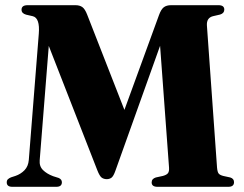

<svg xmlns="http://www.w3.org/2000/svg" viewBox="-20 -720 941 740"><path d="M218.5 -17.5Q218.5 0 197 0H27.5Q6 0 6 -17Q6 -25 10.5 -29.2Q15 -33.5 22.5 -36.5L39.5 -42Q60 -49 74.5 -64Q89 -79 91 -103.5L129.5 -589.5Q134.5 -650.5 106.5 -657.5L80.5 -663.5Q63 -668.5 63 -682.5Q63 -700 86.5 -700H270.5Q287 -700 297.2 -692.8Q307.5 -685.5 316 -663.5L459.5 -296.5L592.5 -661Q600.5 -683.5 611 -691.8Q621.5 -700 639.5 -700H822Q844.5 -700 844.5 -683Q844.5 -669 828.5 -664L800.5 -657.5Q775.5 -651 777.5 -621.5L816.5 -74Q818 -57.5 822.5 -51.5Q827 -45.5 840 -42L867.5 -36Q882 -31.5 882 -18Q882 0 860 0H587Q564.5 0 564.5 -17Q564.5 -31 580.5 -36L608 -42Q622.5 -46 627.5 -52.8Q632.5 -59.5 631.5 -74L597 -543.5L425 -62.5Q417.5 -41 409.8 -35.2Q402 -29.5 391.5 -29.5Q380.5 -29.5 372.2 -35.2Q364 -41 355 -64L168 -543L133 -102.5Q131 -79 145.8 -64.5Q160.5 -50 184.5 -41L206.5 -34Q218.5 -28.5 218.5 -17.5Z"/></svg>

Font: Fraunces 72pt S000
Style: Bold
Weight: 700
Version: Version 1.000; ttfautohint (v1.8.3)